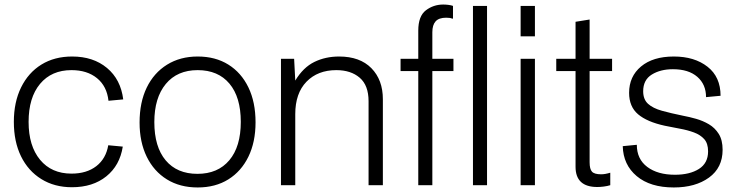

<svg xmlns="http://www.w3.org/2000/svg" viewBox="-20 -816 3244 846"><path d="M297 9Q220 9 162 -27Q104 -63 72.5 -127.5Q41 -192 41 -279Q41 -366 73 -431Q105 -496 162.5 -531.5Q220 -567 298 -567Q391 -567 451.5 -516.5Q512 -466 523 -378L458 -372Q451 -436 407.5 -471.5Q364 -507 295 -507Q207 -507 156.5 -446.5Q106 -386 106 -279Q106 -173 156.5 -112Q207 -51 295 -51Q362 -51 404.5 -84Q447 -117 457 -176L521 -170Q508 -87 448.5 -39Q389 9 297 9Z M851 10Q773 10 715.5 -25.5Q658 -61 626.5 -125.5Q595 -190 595 -276Q595 -365 626.5 -430Q658 -495 716 -531Q774 -567 851 -567Q929 -567 986 -531.5Q1043 -496 1074.5 -431Q1106 -366 1106 -277Q1106 -190 1074.5 -125.5Q1043 -61 986 -25.5Q929 10 851 10ZM850 -50Q940 -50 990.5 -110Q1041 -170 1041 -279Q1041 -388 991 -447.5Q941 -507 851 -507Q761 -507 710.5 -446Q660 -385 660 -278Q660 -169 710 -109.5Q760 -50 850 -50Z M1218 0V-557H1276L1281 -461Q1316 -519 1365 -543Q1414 -567 1474 -567Q1566 -567 1616.5 -515.5Q1667 -464 1667 -379V0H1604V-370Q1604 -440 1565 -473.5Q1526 -507 1462 -507Q1380 -507 1330.5 -456Q1281 -405 1281 -313V0Z M1823 0V-503H1745V-557H1823V-681Q1823 -745 1856.5 -770.5Q1890 -796 1933 -796Q1944 -796 1956 -794.5Q1968 -793 1976 -790V-734H1972Q1964 -738 1946 -738Q1914 -738 1899.5 -722Q1885 -706 1885 -674V-557H1978V-503H1885V0Z M2064 0V-790H2126V0Z M2274 0V-557H2337V0ZM2274 -656V-790H2337V-656Z M2612 8Q2516 8 2516 -81V-503H2431V-557H2516V-720L2578 -730V-557H2677V-503H2578V-101Q2578 -71 2588.5 -59.5Q2599 -48 2629 -48Q2646 -48 2669 -55V0Q2656 4 2640.5 6Q2625 8 2612 8Z M2949 10Q2845 10 2785.5 -40Q2726 -90 2724 -172L2786 -178Q2786 -115 2832 -80.5Q2878 -46 2954 -46Q3019 -46 3059.5 -71.5Q3100 -97 3100 -149Q3100 -184 3083 -203Q3066 -222 3037.5 -232.5Q3009 -243 2975.5 -249Q2942 -255 2909 -262Q2831 -279 2791.5 -312.5Q2752 -346 2752 -407Q2752 -479 2804.5 -523Q2857 -567 2949 -567Q3040 -567 3097.5 -522Q3155 -477 3155 -394L3091 -388Q3091 -444 3052.5 -477.5Q3014 -511 2945 -511Q2890 -511 2852 -487.5Q2814 -464 2814 -414Q2814 -378 2835.5 -358.5Q2857 -339 2896.5 -328Q2936 -317 2990 -306Q3017 -301 3047 -292.5Q3077 -284 3103.5 -268.5Q3130 -253 3147 -226Q3164 -199 3164 -156Q3164 -77 3104 -33.5Q3044 10 2949 10Z"/></svg>

Font: BDO Grotesk Light
Style: Regular
Weight: 300
Designer: Deni Anggara
Foundry: Lokal Container
Version: Version 2.000